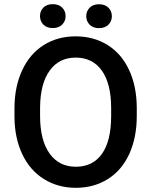

<svg xmlns="http://www.w3.org/2000/svg" viewBox="-20 -896 730 926"><path d="M639.6 -336.9Q639.6 -232.4 603.5 -153.6Q567.4 -74.7 500.2 -32.5Q433.1 9.8 345.7 9.8Q259.3 9.8 191.7 -32.5Q124 -74.7 87.2 -152.8Q50.3 -231 49.8 -333V-373Q49.8 -477.1 86.7 -556.6Q123.5 -636.2 190.7 -678.5Q257.8 -720.7 344.7 -720.7Q431.6 -720.7 498.8 -679Q565.9 -637.2 602.5 -558.8Q639.2 -480.5 639.6 -376.5ZM516.1 -374Q516.1 -492.2 471.4 -555.2Q426.8 -618.2 344.7 -618.2Q264.6 -618.2 219.5 -555.4Q174.3 -492.7 173.3 -377.9V-336.9Q173.3 -219.7 219 -155.8Q264.6 -91.8 345.7 -91.8Q427.7 -91.8 471.9 -154.3Q516.1 -216.8 516.1 -336.9ZM172.9 -818.4Q172.9 -842.8 189.2 -859.4Q205.6 -876 234.4 -876Q263.2 -876 279.8 -859.4Q296.4 -842.8 296.4 -818.4Q296.4 -793.9 279.8 -777.3Q263.2 -760.7 234.4 -760.7Q205.6 -760.7 189.2 -777.3Q172.9 -793.9 172.9 -818.4ZM396 -817.9Q396 -842.3 412.4 -858.9Q428.7 -875.5 457.5 -875.5Q486.3 -875.5 502.9 -858.9Q519.5 -842.3 519.5 -817.9Q519.5 -793.5 502.9 -776.9Q486.3 -760.3 457.5 -760.3Q428.7 -760.3 412.4 -776.9Q396 -793.5 396 -817.9Z"/></svg>

Font: TypoPRO Roboto
Style: Regular
Weight: 500
Designer: Google
Version: Version 2.136; 2016